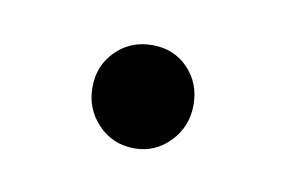

<svg xmlns="http://www.w3.org/2000/svg" viewBox="-30 -364 258 174"><g transform="rotate(10 99.0 -276.5)"><path d="M146 -277Q146 -257 132.5 -243Q119 -229 100 -229Q80 -229 66.5 -243Q53 -257 53 -277Q53 -297 66.5 -310.5Q80 -324 100 -324Q120 -324 133 -310.5Q146 -297 146 -277Z"/></g></svg>

Font: Gontserrat Light
Style: Regular
Weight: 300
Designer: Julieta Ulanovsky
Foundry: Julieta Ulanovsky
Version: Version 6.001